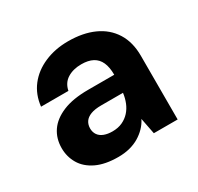

<svg xmlns="http://www.w3.org/2000/svg" viewBox="-118 -646 819 796"><g transform="rotate(-30 291.0 -248.0)"><path d="M236 12Q173 12 131.5 -8Q90 -28 70 -62Q50 -96 50 -137Q50 -183 73.5 -217.5Q97 -252 145 -272Q193 -292 266 -292H391Q391 -328 380.5 -351.5Q370 -375 348.5 -386.5Q327 -398 294 -398Q255 -398 227.5 -381Q200 -364 193 -329H62Q68 -384 99 -424Q130 -464 181 -486Q232 -508 294 -508Q365 -508 417 -484.5Q469 -461 497.5 -415.5Q526 -370 526 -305V0H412L397 -77Q387 -57 371.5 -41Q356 -25 336 -13Q316 -1 291 5.5Q266 12 236 12ZM268 -92Q295 -92 315.5 -101.5Q336 -111 350.5 -127Q365 -143 373.5 -164Q382 -185 385 -209H281Q250 -209 230.5 -201.5Q211 -194 202 -180.5Q193 -167 193 -149Q193 -131 202 -118Q211 -105 228 -98.5Q245 -92 268 -92Z"/></g></svg>

Font: DM Sans 24pt
Style: Bold
Weight: 700
Designer: Colophon Foundry, Jonny Pinhorn
Foundry: Colophon Foundry
Version: Version 4.004;gftools[0.9.30]